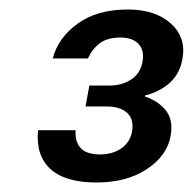

<svg xmlns="http://www.w3.org/2000/svg" viewBox="-20 -731 406 404"><path d="M183 -347Q117 -347 86 -375.5Q55 -404 60 -457H139Q138 -438 144.5 -426.5Q151 -415 163 -410.5Q175 -406 190 -406Q217 -406 235.5 -419Q254 -432 258 -455Q262 -481 247 -494Q232 -507 204 -507H160L168 -551H210Q237 -551 256.5 -564Q276 -577 280 -602Q284 -625 271.5 -638.5Q259 -652 233 -652Q206 -652 190 -640Q174 -628 165 -608H91Q102 -651 143 -681Q184 -711 249 -711Q307 -711 339.5 -681.5Q372 -652 364 -608Q359 -577 338 -557.5Q317 -538 285 -530V-528Q314 -518 329.5 -498Q345 -478 339 -445Q332 -404 289.5 -375.5Q247 -347 183 -347Z"/></svg>

Font: DM Sans 20pt Medium
Style: Italic
Weight: 500
Italic angle: -10°
Version: Version 4.004;gftools[0.9.30]